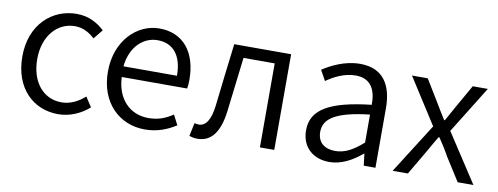

<svg xmlns="http://www.w3.org/2000/svg" viewBox="-52 -804 2765 1067"><g transform="rotate(10 1330.5 -270.5)"><path d="M304 13C369 13 431 -14 478 -56L442 -111C408 -80 362 -55 311 -55C207 -55 137 -141 137 -269C137 -398 212 -485 313 -485C358 -485 393 -465 425 -436L468 -489C430 -524 381 -554 310 -554C173 -554 53 -450 53 -269C53 -91 162 13 304 13Z M793 13C867 13 922 -12 968 -41L939 -97C898 -69 856 -53 802 -53C694 -53 622 -132 617 -252H986C989 -266 990 -283 990 -301C990 -457 912 -554 777 -554C653 -554 536 -445 536 -269C536 -92 650 13 793 13ZM616 -312C627 -423 698 -488 778 -488C866 -488 918 -427 918 -312Z M1091 13C1167 13 1213 -46 1228 -165C1241 -269 1253 -371 1265 -474H1441V0H1522V-540H1201C1186 -422 1173 -304 1159 -185C1149 -103 1123 -66 1084 -66C1074 -66 1067 -68 1060 -70L1044 5C1059 10 1071 13 1091 13Z M1834 13C1902 13 1964 -22 2016 -66H2019L2027 0H2093V-335C2093 -465 2041 -554 1910 -554C1823 -554 1747 -514 1701 -484L1733 -426C1774 -455 1832 -486 1897 -486C1990 -486 2013 -414 2012 -341C1780 -315 1677 -257 1677 -139C1677 -41 1745 13 1834 13ZM1856 -53C1801 -53 1756 -79 1756 -144C1756 -218 1821 -264 2012 -286V-128C1957 -79 1910 -53 1856 -53Z M2190 0H2276L2353 -131C2372 -164 2390 -197 2409 -228H2414C2435 -197 2456 -164 2474 -131L2557 0H2646L2467 -274L2632 -540H2547L2477 -417C2460 -387 2444 -358 2427 -327H2423C2404 -358 2385 -387 2368 -417L2293 -540H2204L2369 -282Z"/></g></svg>

Font: Noto Sans JP DemiLight
Style: Regular
Weight: 350
Designer: Ryoko NISHIZUKA 西塚涼子 (kana, bopomofo & ideographs); Paul D. Hunt (Latin, Greek & Cyrillic); Sandoll Communications 산돌커뮤니
Foundry: Adobe
Version: Version 2.004;hotconv 1.0.118;makeotfexe 2.5.65603